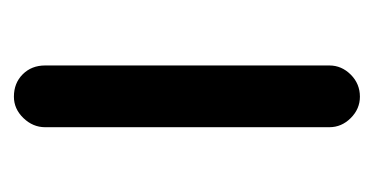

<svg xmlns="http://www.w3.org/2000/svg" viewBox="-154 -420 550 283"><g transform="rotate(-90 121.5 -278.0)"><path d="M121 -23Q103 -23 89.5 -36.5Q76 -50 76 -68V-487Q76 -505 89.5 -519Q103 -533 121 -533Q141 -533 154 -520Q167 -507 167 -487V-68Q167 -50 153.5 -36.5Q140 -23 121 -23Z"/></g></svg>

Font: Huninn
Style: Regular
Weight: 400
Designer: justfont
Foundry: justfont
Version: Version 1.003